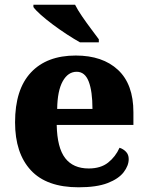

<svg xmlns="http://www.w3.org/2000/svg" viewBox="-20 -786 626 816"><path d="M314 10Q178 10 111 -62.5Q44 -135 44 -266Q44 -406 111.5 -478Q179 -550 302 -550Q416 -550 481.5 -489Q547 -428 547 -309V-255H221Q223 -158 257 -114Q291 -70 357 -70Q408 -70 439.5 -95Q471 -120 488 -158Q504 -153 515.5 -141Q527 -129 527 -110Q527 -82 505.5 -54Q484 -26 437.5 -8Q391 10 314 10ZM373 -323Q373 -398 357 -439.5Q341 -481 306 -481Q269 -481 246.5 -440.5Q224 -400 223 -323ZM320 -606Q295 -620 265 -639.5Q235 -659 205.5 -681Q176 -703 153.5 -723Q131 -743 122 -756V-766H299Q310 -744 328.5 -717Q347 -690 366.5 -664Q386 -638 400 -619V-606Z"/></svg>

Font: Noto Serif Hebrew ExtraBold
Style: Regular
Weight: 800
Version: Version 2.003